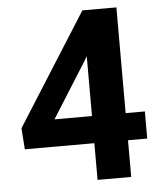

<svg xmlns="http://www.w3.org/2000/svg" viewBox="-52 -756 677 802"><g transform="rotate(-5 287.0 -355.5)"><path d="M167.5 -267.6H324.7V-518.6L315.4 -502.4ZM465.8 -267.6H546.4V-153.8H465.8V0H324.7V-153.8H33.2L26.9 -242.7L323.2 -710.9H465.8Z"/></g></svg>

Font: MAUL Bold
Style: Bold
Weight: 700
Designer: MAUL
Version: Version 1.0; 2020; ttfautohint (v1.8.3)